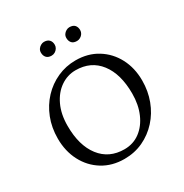

<svg xmlns="http://www.w3.org/2000/svg" viewBox="-193 -1000 1118 1165"><g transform="rotate(-30 365.5 -418.0)"><path d="M346 12Q260 12 194.5 -28.5Q129 -69 92.5 -139Q56 -209 56 -297Q56 -374 81.5 -439Q107 -504 152.5 -552.5Q198 -601 258 -628Q318 -655 386 -655Q472 -655 537.5 -614.5Q603 -574 639.5 -504.5Q676 -435 676 -347Q676 -273 651.5 -208Q627 -143 582 -93.5Q537 -44 477 -16Q417 12 346 12ZM375 -39Q437 -39 484 -74Q531 -109 557.5 -170Q584 -231 584 -309Q584 -446 523.5 -524.5Q463 -603 356 -603Q299 -603 251 -570Q203 -537 174.5 -476.5Q146 -416 146 -334Q146 -197 207 -118Q268 -39 375 -39ZM454 -752Q429 -752 417.5 -765.5Q406 -779 406 -800Q406 -814 413 -824.5Q420 -835 431.5 -841.5Q443 -848 454 -848Q479 -848 491 -835Q503 -822 503 -800Q503 -787 496 -776Q489 -765 477.5 -758.5Q466 -752 454 -752ZM276 -752Q252 -752 240 -765.5Q228 -779 228 -800Q228 -814 235 -824.5Q242 -835 253.5 -841.5Q265 -848 276 -848Q300 -848 312.5 -835Q325 -822 325 -800Q325 -787 318 -776Q311 -765 300 -758.5Q289 -752 276 -752Z"/></g></svg>

Font: Pitagon Serif
Style: Regular
Weight: 400
Designer: Travis Tran
Foundry: Pitagon
Version: Version 1.000;gftools[0.9.26]